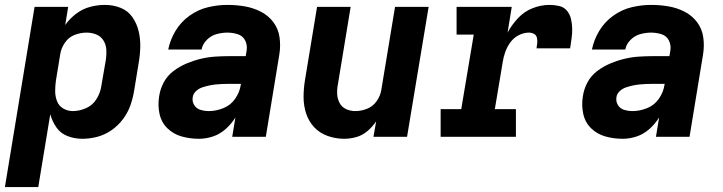

<svg xmlns="http://www.w3.org/2000/svg" viewBox="-49 -558 2949 783"><path d="M-29 205H107L156 -92Q164 -63 181 -38.5Q198 -14 226.5 -3Q255 8 287 8Q317 8 347.5 0Q378 -8 405 -26.5Q432 -45 452 -71.5Q472 -98 482.5 -127.5Q493 -157 498 -188L516 -298Q522 -331 523 -365Q524 -399 516.5 -430.5Q509 -462 491 -488Q473 -514 443 -526Q413 -538 379 -538Q349 -538 318.5 -530Q288 -522 261.5 -502Q235 -482 217 -456L229 -530H92ZM248 -105Q227 -105 209 -115.5Q191 -126 183.5 -145.5Q176 -165 176 -186.5Q176 -208 179 -229L197 -339Q201 -363 216.5 -385Q232 -407 256 -416Q280 -425 304 -425Q325 -425 343.5 -417.5Q362 -410 372.5 -393.5Q383 -377 384.5 -357Q386 -337 383 -316L364 -206Q360 -179 344.5 -154Q329 -129 302 -117Q275 -105 248 -105Z M762 8Q791 8 819.5 -1.5Q848 -11 871.5 -32Q895 -53 911 -79L898 0H1035L1090 -335Q1096 -371 1091 -406Q1086 -441 1065.5 -468Q1045 -495 1014.5 -510.5Q984 -526 949.5 -532Q915 -538 878 -538Q839 -538 799 -528.5Q759 -519 724 -494Q689 -469 667 -432.5Q645 -396 637 -356H773Q777 -378 794.5 -395.5Q812 -413 834.5 -419Q857 -425 878 -425Q900 -425 920.5 -418.5Q941 -412 950.5 -393.5Q960 -375 957 -353L953 -329H885Q856 -329 827 -327Q798 -325 769 -318Q740 -311 711.5 -299Q683 -287 658 -268Q633 -249 618.5 -221.5Q604 -194 600 -165Q594 -129 601.5 -94Q609 -59 633.5 -35Q658 -11 692 -1.5Q726 8 762 8ZM803 -105Q785 -105 768.5 -110Q752 -115 743 -129.5Q734 -144 737 -162Q739 -176 750.5 -186.5Q762 -197 775.5 -201.5Q789 -206 802.5 -209Q816 -212 830 -213.5Q844 -215 857.5 -215.5Q871 -216 885 -216H934L933 -213Q929 -183 910.5 -156Q892 -129 862 -117Q832 -105 803 -105Z M1354 8Q1379 8 1404 1Q1429 -6 1449.5 -23.5Q1470 -41 1485 -63L1474 0H1611L1699 -530H1562L1506 -191Q1502 -167 1487 -145.5Q1472 -124 1448 -114.5Q1424 -105 1400 -105Q1380 -105 1362.5 -113Q1345 -121 1336 -138Q1327 -155 1326 -174.5Q1325 -194 1329 -214L1381 -530H1244L1195 -233Q1189 -197 1189 -162Q1189 -127 1199.5 -95Q1210 -63 1232.5 -39Q1255 -15 1287.5 -3.5Q1320 8 1354 8Z M1748 0H2055V-113H1969L2001 -304Q2004 -325 2011.5 -346Q2019 -367 2032.5 -385.5Q2046 -404 2066.5 -414.5Q2087 -425 2108 -425Q2119 -425 2128.5 -420Q2138 -415 2140.5 -404.5Q2143 -394 2142 -383Q2141 -372 2139 -361H2276Q2279 -381 2282 -401.5Q2285 -422 2284.5 -442Q2284 -462 2279.5 -481Q2275 -500 2263 -514.5Q2251 -529 2231.5 -533.5Q2212 -538 2192 -538Q2158 -538 2124 -525Q2090 -512 2064 -484.5Q2038 -457 2021 -425L2038 -530H1813V-417H1883L1832 -113H1748Z M2490 8Q2519 8 2547.5 -1.5Q2576 -11 2599.5 -32Q2623 -53 2639 -79L2626 0H2763L2818 -335Q2824 -371 2819 -406Q2814 -441 2793.5 -468Q2773 -495 2742.5 -510.5Q2712 -526 2677.5 -532Q2643 -538 2606 -538Q2567 -538 2527 -528.5Q2487 -519 2452 -494Q2417 -469 2395 -432.5Q2373 -396 2365 -356H2501Q2505 -378 2522.5 -395.5Q2540 -413 2562.5 -419Q2585 -425 2606 -425Q2628 -425 2648.5 -418.5Q2669 -412 2678.5 -393.5Q2688 -375 2685 -353L2681 -329H2613Q2584 -329 2555 -327Q2526 -325 2497 -318Q2468 -311 2439.5 -299Q2411 -287 2386 -268Q2361 -249 2346.5 -221.5Q2332 -194 2328 -165Q2322 -129 2329.5 -94Q2337 -59 2361.5 -35Q2386 -11 2420 -1.5Q2454 8 2490 8ZM2531 -105Q2513 -105 2496.5 -110Q2480 -115 2471 -129.5Q2462 -144 2465 -162Q2467 -176 2478.5 -186.5Q2490 -197 2503.5 -201.5Q2517 -206 2530.5 -209Q2544 -212 2558 -213.5Q2572 -215 2585.5 -215.5Q2599 -216 2613 -216H2662L2661 -213Q2657 -183 2638.5 -156Q2620 -129 2590 -117Q2560 -105 2531 -105Z"/></svg>

Font: Iosevka Sparkle XBdObl
Style: Regular
Weight: 800
Italic angle: -9°
Designer: Belleve Invis
Foundry: Belleve Invis
Version: Version 4.5.0; ttfautohint (v1.8.3)